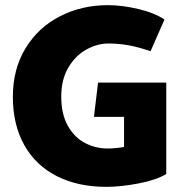

<svg xmlns="http://www.w3.org/2000/svg" viewBox="-20 -713 706 746"><path d="M462 -142Q428 -136 398 -136Q352 -136 311 -157Q270 -178 244 -223.5Q218 -269 218 -338Q218 -404 245.5 -450.5Q273 -497 315.5 -520.5Q358 -544 401 -544Q439 -544 477 -537.5Q515 -531 565 -514L619 -637Q581 -663 517.5 -678Q454 -693 399 -693Q298 -693 213.5 -650Q129 -607 79.5 -526Q30 -445 30 -337Q30 -228 74.5 -149Q119 -70 201 -28.5Q283 13 393 13Q450 13 519.5 -0.5Q589 -14 626 -37V-392H361L345 -259H462Z"/></svg>

Font: Catamaran
Style: Regular
Weight: 900
Designer: Pria Ravichandran
Version: Version 1.001;PS 001.000;hotconv 1.0.70;makeotf.lib2.5.58329